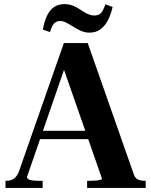

<svg xmlns="http://www.w3.org/2000/svg" viewBox="-20 -921 741 941"><path d="M164 -280H438L439 -239H149ZM280 -618 308 -620 112 -53Q112 -48 117 -44Q122 -40 134 -37.5Q146 -35 167 -35H189V0H7V-35H13Q34 -35 49.5 -46.5Q65 -58 74 -84L293 -710H410L636 -66Q643 -47 656.5 -41Q670 -35 689 -35H694V0H407V-35H422Q436 -35 449 -36Q462 -37 471 -39.5Q480 -42 480 -45ZM419 -761Q400 -761 384 -767Q368 -773 353.5 -781.5Q339 -790 326 -798Q313 -806 300.5 -812Q288 -818 275 -818Q262 -818 252.5 -812Q243 -806 236.5 -794Q230 -782 225 -764L190 -776Q197 -816 210.5 -844Q224 -872 245 -886.5Q266 -901 297 -901Q315 -901 331 -895.5Q347 -890 360.5 -882Q374 -874 387.5 -865Q401 -856 414.5 -850.5Q428 -845 442 -845Q456 -845 466 -850.5Q476 -856 483 -868.5Q490 -881 497 -900L532 -887Q523 -848 508 -820Q493 -792 471 -776.5Q449 -761 419 -761Z"/></svg>

Font: Roboto Serif 144pt SemiBold
Style: Regular
Weight: 600
Version: Version 1.008